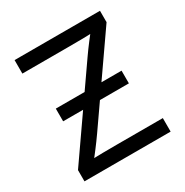

<svg xmlns="http://www.w3.org/2000/svg" viewBox="-167 -863 960 998"><g transform="rotate(-30 312.5 -364.0)"><path d="M55.7 0V-67.4L393.1 -552.2Q415.5 -584.5 440.2 -616.7Q464.8 -648.9 489.3 -680.2L500 -649.9Q456.1 -647.5 411.6 -647Q367.2 -646.5 323.2 -646.5H56.2V-727.5H568.8V-659.2L237.3 -183.1Q213.4 -148.9 187.3 -114.7Q161.1 -80.6 135.3 -47.4L124.5 -77.6Q168.5 -80.1 212.2 -80.6Q255.9 -81.1 299.3 -81.1H572.8V0ZM115.7 -325.7V-401.9H510.3V-325.7Z"/></g></svg>

Font: Inter 18pt
Style: Regular
Weight: 400
Designer: Rasmus Andersson
Foundry: rsms
Version: Version 4.001;git-66647c0bb